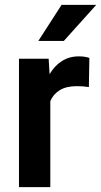

<svg xmlns="http://www.w3.org/2000/svg" viewBox="-20 -770 416 790"><path d="M347.7 -531.7 345.7 -411.6Q323.2 -415.5 296.4 -415.5Q253.4 -415.5 226.6 -399.4Q199.7 -383.3 187 -354V0H58.1V-528.3H180.2L184.1 -464.8Q204.1 -499 234.4 -518.6Q264.6 -538.1 304.7 -538.1Q329.6 -538.1 347.7 -531.7ZM137.7 -601.6 233.4 -750H376L242.7 -601.6Z"/></svg>

Font: Vazirmatn RD UI FD SemiBold
Style: Regular
Weight: 600
Designer: Saber Rastikerdar
Foundry: Saber Rastikerdar
Version: Version 33.003